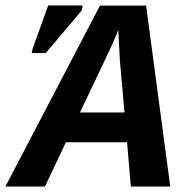

<svg xmlns="http://www.w3.org/2000/svg" viewBox="-71 -679 691 699"><path d="M548.8 0H405.3L391.6 -161.1H168.9L92.8 0H-51.3L293 -658.7H460.9ZM359.9 -569.8Q352.1 -549.8 337.2 -516.6Q322.3 -483.4 220.2 -269.5H382.3L365.7 -455.1L360.4 -552.7ZM44.4 -485.8 47.9 -502 104.5 -659.2H230L226.6 -641.1L95.7 -485.8Z"/></svg>

Font: Liberation Mono
Style: Bold Italic
Weight: 700
Italic angle: -12°
Monospace: yes
Designer: Steve Matteson
Foundry: Ascender Corporation
Version: Version 2.1.5